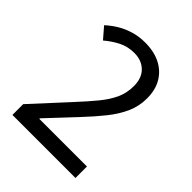

<svg xmlns="http://www.w3.org/2000/svg" viewBox="-204 -841 958 958"><g transform="rotate(45 275.5 -362.0)"><path d="M47 -76 218 -262Q267 -315 301.5 -357Q336 -399 355 -440Q374 -481 374 -530Q374 -587 342 -618Q310 -649 259 -649Q213 -649 175.5 -630Q138 -611 104 -582L54 -640Q80 -664 111.5 -683Q143 -702 180.5 -713Q218 -724 260 -724Q323 -724 368.5 -701Q414 -678 439 -635.5Q464 -593 464 -533Q464 -478 442 -429Q420 -380 381.5 -332Q343 -284 293 -231L156 -85V-81H492V0H47Z"/></g></svg>

Font: ltelugu05
Style: Book
Weight: 400
Designer: Jelle Bosma - Monotype Design Team
Foundry: Monotype Imaging Inc.
Version: Version 2.003